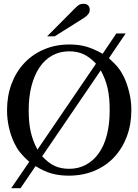

<svg xmlns="http://www.w3.org/2000/svg" viewBox="-20 -910 728 1010"><path d="M375 -867Q389 -881 397.5 -885.5Q406 -890 417 -890Q452 -890 452 -858Q452 -835 422 -816L268 -719H228ZM553 -604Q569 -589 581 -577Q593 -565 602 -553.5Q611 -542 618 -530.5Q625 -519 632 -505Q649 -469 660 -423.5Q671 -378 671 -332Q671 -255 647 -191.5Q623 -128 579.5 -82Q536 -36 475.5 -11Q415 14 342 14Q292 14 252.5 3Q213 -8 167 -36L88 80H39L134 -59Q117 -74 105.5 -86Q94 -98 85 -109Q76 -120 69 -132Q62 -144 55 -158Q37 -195 27 -239.5Q17 -284 17 -330Q17 -406 41 -469.5Q65 -533 108.5 -579Q152 -625 212.5 -650.5Q273 -676 345 -676Q394 -676 433 -665Q472 -654 520 -627L592 -734H641ZM485 -575Q452 -610 419 -625Q386 -640 344 -640Q295 -640 255.5 -618.5Q216 -597 188.5 -556.5Q161 -516 146 -459Q131 -402 131 -330Q131 -297 133.5 -269.5Q136 -242 141.5 -217.5Q147 -193 155.5 -170Q164 -147 177 -123ZM202 -88Q234 -53 267 -37.5Q300 -22 344 -22Q393 -22 432.5 -43.5Q472 -65 500 -104.5Q528 -144 542.5 -201Q557 -258 557 -330Q557 -363 554.5 -391Q552 -419 546.5 -444Q541 -469 532 -492.5Q523 -516 510 -540Z"/></svg>

Font: STIXGeneralUnicodeRegular
Style: Regular
Weight: 400
Designer: MicroPress Inc., with final additions and corrections provided by Coen Hoffman, Elsevier (retired)
Version: Version 1.1.0